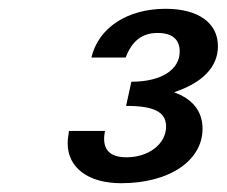

<svg xmlns="http://www.w3.org/2000/svg" viewBox="-20 -758 516 437"><path d="M137 -460C136 -451 134 -442 134 -432C134 -376 181 -341 256 -341C365 -341 441 -392 441 -465C441 -505 418 -533 376 -548C442 -570 476 -606 476 -653C476 -706 431 -738 357 -738C270 -738 204 -695 188 -627H266C281 -666 304 -683 339 -683C372 -683 389 -668 389 -641C389 -599 347 -572 279 -572L267 -517C331 -517 358 -503 358 -470C358 -430 318 -400 268 -400C234 -400 217 -414 217 -442C217 -449 218 -454 219 -460Z"/></svg>

Font: Perun Medium Italic
Style: Regular
Weight: 500
Italic angle: -12°
Foundry: Copyright (c) Stefan Peev, Context Ltd, 2016
Version: Version 1.026